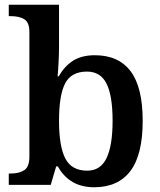

<svg xmlns="http://www.w3.org/2000/svg" viewBox="-20 -780 673 810"><path d="M224 -78H217L194 0H17V-48H25Q62 -48 83 -62.5Q104 -77 104 -119V-645Q104 -685 83 -698.5Q62 -712 23 -712H17V-760H229V-583Q229 -554 227 -515.5Q225 -477 223 -458H228Q252 -501 288.5 -524Q325 -547 380 -547Q480 -547 531 -479.5Q582 -412 582 -270Q582 -127 530 -58.5Q478 10 377 10Q273 10 224 -78ZM455 -271Q455 -376 429.5 -427Q404 -478 347 -478Q281 -478 255 -428.5Q229 -379 229 -270Q229 -163 255.5 -111.5Q282 -60 348 -60Q404 -60 429.5 -113Q455 -166 455 -271Z"/></svg>

Font: Noto Serif SemiBold
Style: Regular
Weight: 600
Designer: Monotype Design Team
Foundry: Monotype Imaging Inc.
Version: Version 1.001